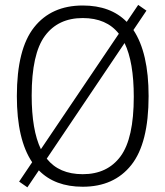

<svg xmlns="http://www.w3.org/2000/svg" viewBox="-20 -772 692 803"><path d="M601.5 -370Q601.5 -173 529.2 -82Q457 9 326 9Q209.5 9 142.5 -59.5L94.5 11.5L60 -12.5L114.5 -93.5Q50.5 -188.5 50.5 -370Q50.5 -567 122.8 -658Q195 -749 326 -749Q443 -749 510 -680.5L558 -751.5L592.5 -727.5L538 -646.5Q601.5 -551 601.5 -370ZM151 -148 477 -631Q425.5 -696.5 326 -696.5Q223 -696.5 167.8 -621.8Q112.5 -547 112.5 -372.5Q112.5 -228 151 -148ZM539.5 -367.5Q539.5 -512.5 501 -592L175.5 -108.5Q227 -43.5 326 -43.5Q429 -43.5 484.2 -118.2Q539.5 -193 539.5 -367.5Z"/></svg>

Font: Encode Sans Semi Condensed Light
Style: Regular
Weight: 300
Width: 4
Designer: Multiple Designers
Foundry: Impallari Type
Version: Version 2.000